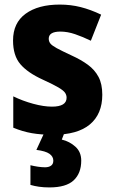

<svg xmlns="http://www.w3.org/2000/svg" viewBox="-20 -579 500 839"><path d="M427 -165Q427 -81 373 -35.5Q319 10 211 10Q160 10 119.5 3Q79 -4 38 -21V-158Q79 -138 125 -125.5Q171 -113 207 -113Q271 -113 271 -152Q271 -164 264 -174Q257 -184 235 -197Q213 -210 167 -231Q101 -261 69 -298.5Q37 -336 37 -402Q37 -479 92 -519Q147 -559 241 -559Q289 -559 332.5 -548Q376 -537 422 -515L377 -401Q342 -418 308.5 -429.5Q275 -441 244 -441Q193 -441 193 -410Q193 -398 200 -389Q207 -380 228 -368.5Q249 -357 292 -337Q334 -318 364 -296Q394 -274 410.5 -243Q427 -212 427 -165ZM335 123Q335 178 302 209Q269 240 196 240Q171 240 150.5 237Q130 234 113 229V143Q129 147 146 149.5Q163 152 177 152Q193 152 203 145Q213 138 213 123Q213 105 196 93Q179 81 139 76L174 0H262L250 31Q284 39 309.5 62Q335 85 335 123Z"/></svg>

Font: Noto Sans Sinhala SemiCondensed ExtraBold
Style: Regular
Weight: 800
Width: 4
Designer: Jelle Bosma - Monotype Design Team
Foundry: Monotype Imaging Inc.
Version: Version 2.006; ttfautohint (v1.8.4.7-5d5b)